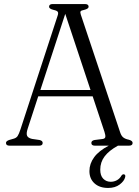

<svg xmlns="http://www.w3.org/2000/svg" viewBox="-20 -720 685 949"><path d="M191 -13.5Q191 0 173.5 0H27Q9.5 0 9.5 -13.5Q9.5 -22.5 25 -28L47.5 -34.5Q60.5 -38 67 -47.5Q73.5 -57 81.5 -81.5L264.5 -641.5Q269.5 -655.5 265.5 -661.5Q261.5 -667.5 245 -671Q222.5 -676.5 222.5 -686.5Q222.5 -700 240.5 -700H400Q418 -700 418 -686.5Q418 -676.5 395.5 -671Q381.5 -668.5 378.5 -664Q375.5 -659.5 379.5 -647.5L574 -65.5Q579.5 -48.5 589.2 -40.8Q599 -33 616.5 -29.5Q635.5 -24.5 635.5 -13.5Q635.5 0 617.5 0H563Q519 24 497.2 52.8Q475.5 81.5 475.5 118.5Q475.5 148 490.2 163.2Q505 178.5 527.5 178.5Q543.5 178.5 557.8 170.8Q572 163 580 148.5Q585.5 140.5 592 141.5Q602 143 598.5 156Q594 175 571.5 192Q549 209 514.5 209Q472 209 447 186.2Q422 163.5 422 125.5Q422 89 445.5 57Q469 25 517.5 0H449Q431.5 0 431.5 -13.5Q431.5 -25 447.5 -28L487 -33Q499 -34.5 500.5 -42.8Q502 -51 496.5 -68L438 -244H169L117 -84.5Q109 -60.5 113.8 -49.2Q118.5 -38 138 -33.5L175.5 -28Q191 -24.5 191 -13.5ZM179.5 -275H427.5L302.5 -651.5Z"/></svg>

Font: Fraunces 72pt Soft Light
Style: Regular
Weight: 300
Version: Version 1.000;[b76b70a41]